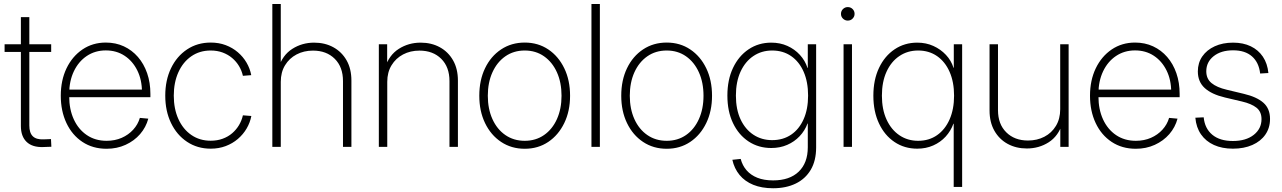

<svg xmlns="http://www.w3.org/2000/svg" viewBox="-20 -748 6532 978"><path d="M240.7 -522.5V-483.4H3.4V-522.5ZM86.4 -660.6H129.4V-108.9Q129.4 -71.3 147 -54Q164.6 -36.6 201.7 -38.1Q210.9 -38.6 220.7 -38.8Q230.5 -39.1 239.7 -39.6L241.7 -0.5Q231.9 0 221.2 0.2Q210.4 0.5 200.2 1Q145 2.9 115.7 -25.1Q86.4 -53.2 86.4 -106Z M522.9 9.8Q452.6 9.8 399.9 -25.1Q347.2 -60.1 318.4 -121.3Q289.6 -182.6 289.6 -260.3Q289.6 -338.9 318.8 -399.9Q348.1 -460.9 400.1 -496.1Q452.1 -531.2 519 -531.2Q569.3 -531.2 610.8 -512Q652.3 -492.7 682.6 -457.8Q712.9 -422.9 729.5 -375Q746.1 -327.1 746.1 -269.5V-252.9H313V-291.5H721.2L703.1 -279.8Q703.1 -341.3 679.4 -389.2Q655.8 -437 614.5 -464.1Q573.2 -491.2 519 -491.2Q464.4 -491.2 422.1 -462.9Q379.9 -434.6 356.2 -384.8Q332.5 -335 332.5 -270.5V-256.8Q332.5 -190.9 356 -139.9Q379.4 -88.9 422.4 -59.8Q465.3 -30.8 522.9 -30.8Q565.4 -30.8 599.9 -45.9Q634.3 -61 658.4 -87.4Q682.6 -113.8 692.4 -147.5L735.4 -143.6Q723.6 -99.6 693.6 -64.9Q663.6 -30.3 619.6 -10.3Q575.7 9.8 522.9 9.8Z M1053.2 9.3Q985.4 9.3 932.9 -25.6Q880.4 -60.5 851.1 -121.6Q821.8 -182.6 821.8 -260.7Q821.8 -339.4 851.1 -400.4Q880.4 -461.4 932.9 -496.3Q985.4 -531.2 1053.2 -531.2Q1094.7 -531.2 1129.6 -518.1Q1164.6 -504.9 1191.4 -481.9Q1218.3 -459 1235.8 -429Q1253.4 -398.9 1259.8 -365.2L1217.3 -361.8Q1211.4 -388.2 1197.5 -411.4Q1183.6 -434.6 1162.6 -452.4Q1141.6 -470.2 1114 -480.5Q1086.4 -490.7 1053.2 -490.7Q997.1 -490.7 954.6 -461.4Q912.1 -432.1 888.7 -380.1Q865.2 -328.1 865.2 -260.7Q865.2 -193.4 888.7 -141.6Q912.1 -89.8 954.6 -60.5Q997.1 -31.2 1053.2 -31.2Q1086.4 -31.2 1114 -41.3Q1141.6 -51.3 1162.6 -69.3Q1183.6 -87.4 1197.5 -110.8Q1211.4 -134.3 1217.3 -160.6L1260.3 -157.2Q1253.9 -123.5 1236.3 -93.5Q1218.8 -63.5 1191.7 -40.3Q1164.6 -17.1 1129.6 -3.9Q1094.7 9.3 1053.2 9.3Z M1410.2 -331.1V0H1367.2V-727.5H1410.2V-401.9H1398.4Q1418.9 -467.3 1468.8 -499Q1518.6 -530.8 1580.1 -530.8Q1635.3 -530.8 1678 -507.3Q1720.7 -483.9 1745.4 -440.7Q1770 -397.5 1770 -337.4V0H1727.1V-335Q1727.1 -406.7 1685.1 -448.5Q1643.1 -490.2 1574.2 -490.2Q1527.8 -490.2 1490.7 -470.7Q1453.6 -451.2 1431.9 -415.5Q1410.2 -379.9 1410.2 -331.1Z M1952.6 -331.1V0H1909.7V-522.5H1952.1V-401.9H1940.9Q1961.4 -467.3 2011.2 -499Q2061 -530.8 2122.6 -530.8Q2177.7 -530.8 2220.5 -507.3Q2263.2 -483.9 2287.8 -440.7Q2312.5 -397.5 2312.5 -337.4V0H2269.5V-335Q2269.5 -406.7 2227.5 -448.5Q2185.5 -490.2 2116.7 -490.2Q2070.3 -490.2 2033.2 -470.7Q1996.1 -451.2 1974.4 -415.5Q1952.6 -379.9 1952.6 -331.1Z M2652.8 9.8Q2585 9.8 2532.5 -25.1Q2480 -60.1 2450.7 -121.1Q2421.4 -182.1 2421.4 -260.3Q2421.4 -339.4 2450.7 -400.4Q2480 -461.4 2532.5 -496.3Q2585 -531.2 2652.8 -531.2Q2720.7 -531.2 2772.7 -496.3Q2824.7 -461.4 2854.2 -400.4Q2883.8 -339.4 2883.8 -260.3Q2883.8 -182.1 2854.2 -121.1Q2824.7 -60.1 2772.7 -25.1Q2720.7 9.8 2652.8 9.8ZM2652.8 -30.8Q2709 -30.8 2751.2 -60.1Q2793.5 -89.4 2816.9 -141.4Q2840.3 -193.4 2840.3 -260.3Q2840.3 -327.6 2816.9 -379.6Q2793.5 -431.6 2751.2 -461.2Q2709 -490.7 2652.8 -490.7Q2596.7 -490.7 2554.2 -461.2Q2511.7 -431.6 2488.3 -379.6Q2464.8 -327.6 2464.8 -260.3Q2464.8 -193.4 2488.3 -141.4Q2511.7 -89.4 2554.2 -60.1Q2596.7 -30.8 2652.8 -30.8Z M3035.6 -727.5V0H2992.7V-727.5Z M3376 9.8Q3308.1 9.8 3255.6 -25.1Q3203.1 -60.1 3173.8 -121.1Q3144.5 -182.1 3144.5 -260.3Q3144.5 -339.4 3173.8 -400.4Q3203.1 -461.4 3255.6 -496.3Q3308.1 -531.2 3376 -531.2Q3443.8 -531.2 3495.8 -496.3Q3547.9 -461.4 3577.4 -400.4Q3606.9 -339.4 3606.9 -260.3Q3606.9 -182.1 3577.4 -121.1Q3547.9 -60.1 3495.8 -25.1Q3443.8 9.8 3376 9.8ZM3376 -30.8Q3432.1 -30.8 3474.4 -60.1Q3516.6 -89.4 3540 -141.4Q3563.5 -193.4 3563.5 -260.3Q3563.5 -327.6 3540 -379.6Q3516.6 -431.6 3474.4 -461.2Q3432.1 -490.7 3376 -490.7Q3319.8 -490.7 3277.3 -461.2Q3234.9 -431.6 3211.4 -379.6Q3188 -327.6 3188 -260.3Q3188 -193.4 3211.4 -141.4Q3234.9 -89.4 3277.3 -60.1Q3319.8 -30.8 3376 -30.8Z M3918 210.9Q3860.4 210.9 3817.1 193.4Q3773.9 175.8 3747.1 143.1Q3720.2 110.4 3710.4 65.9L3752.9 61.5Q3761.7 95.2 3783 119.6Q3804.2 144 3837.9 157.5Q3871.6 170.9 3918 170.9Q4002 170.9 4048.3 126.5Q4094.7 82 4094.7 2.4V-118.7H4093.3Q4079.6 -82 4053 -54Q4026.4 -25.9 3989.7 -10Q3953.1 5.9 3908.7 5.9Q3843.8 5.9 3793.2 -27.3Q3742.7 -60.5 3713.9 -120.6Q3685.1 -180.7 3685.1 -261.2Q3685.1 -341.8 3713.9 -402.3Q3742.7 -462.9 3793.2 -496.8Q3843.8 -530.8 3908.7 -530.8Q3953.6 -530.8 3990.7 -514.2Q4027.8 -497.6 4054.4 -468.5Q4081.1 -439.5 4093.3 -401.9H4094.7V-522.5H4137.2V2.9Q4137.2 70.3 4109.9 116.7Q4082.5 163.1 4033.2 187Q3983.9 210.9 3918 210.9ZM3913.1 -34.2Q3968.8 -34.2 4009.8 -62Q4050.8 -89.8 4073.5 -140.9Q4096.2 -191.9 4096.2 -261.2Q4096.2 -330.6 4073.7 -382.1Q4051.3 -433.6 4010 -462.2Q3968.8 -490.7 3913.1 -490.7Q3859.4 -490.7 3817.6 -462.6Q3775.9 -434.6 3752.2 -383.1Q3728.5 -331.5 3728.5 -261.2Q3728.5 -190.9 3752.2 -140.1Q3775.9 -89.4 3817.6 -61.8Q3859.4 -34.2 3913.1 -34.2Z M4276.9 0V-522.5H4319.8V0ZM4298.3 -643.1Q4284.2 -643.1 4273.9 -653.1Q4263.7 -663.1 4263.7 -677.2Q4263.7 -691.9 4273.9 -701.9Q4284.2 -711.9 4298.3 -711.9Q4313 -711.9 4323 -701.9Q4333 -691.9 4333 -677.2Q4333 -663.6 4323 -653.3Q4313 -643.1 4298.3 -643.1Z M4880.9 204.1H4837.9V-117.7H4836.4Q4823.2 -81.1 4796.9 -52.2Q4770.5 -23.4 4733.6 -7.1Q4696.8 9.3 4652.3 9.3Q4586.9 9.3 4536.4 -24.7Q4485.8 -58.6 4457.3 -119.4Q4428.7 -180.2 4428.7 -260.7Q4428.7 -341.3 4457.5 -402.1Q4486.3 -462.9 4536.9 -496.8Q4587.4 -530.8 4652.3 -530.8Q4697.3 -530.8 4734.4 -513.9Q4771.5 -497.1 4798.3 -468.5Q4825.2 -439.9 4836.9 -402.8H4838.4V-522.5H4880.9ZM4656.7 -30.8Q4712.4 -30.8 4753.4 -59.6Q4794.4 -88.4 4817.1 -140.1Q4839.8 -191.9 4839.8 -260.7Q4839.8 -330.1 4817.1 -381.8Q4794.4 -433.6 4753.2 -462.2Q4711.9 -490.7 4656.7 -490.7Q4603 -490.7 4561.3 -462.6Q4519.5 -434.6 4495.8 -382.8Q4472.2 -331.1 4472.2 -260.7Q4472.2 -190.9 4495.8 -139.2Q4519.5 -87.4 4561.3 -59.1Q4603 -30.8 4656.7 -30.8Z M5210.4 8.3Q5155.8 8.3 5112.8 -15.1Q5069.8 -38.6 5045.2 -82Q5020.5 -125.5 5020.5 -185.1V-522.5H5063.5V-187Q5063.5 -115.7 5105.7 -74Q5147.9 -32.2 5216.3 -32.2Q5262.7 -32.2 5299.8 -51.5Q5336.9 -70.8 5358.6 -106.7Q5380.4 -142.6 5380.4 -191.4V-522.5H5423.3V0H5380.9V-120.1H5391.6Q5371.6 -55.2 5322 -23.4Q5272.5 8.3 5210.4 8.3Z M5765.6 9.8Q5695.3 9.8 5642.6 -25.1Q5589.8 -60.1 5561 -121.3Q5532.2 -182.6 5532.2 -260.3Q5532.2 -338.9 5561.5 -399.9Q5590.8 -460.9 5642.8 -496.1Q5694.8 -531.2 5761.7 -531.2Q5812 -531.2 5853.5 -512Q5895 -492.7 5925.3 -457.8Q5955.6 -422.9 5972.2 -375Q5988.8 -327.1 5988.8 -269.5V-252.9H5555.7V-291.5H5963.9L5945.8 -279.8Q5945.8 -341.3 5922.1 -389.2Q5898.4 -437 5857.2 -464.1Q5815.9 -491.2 5761.7 -491.2Q5707 -491.2 5664.8 -462.9Q5622.6 -434.6 5598.9 -384.8Q5575.2 -335 5575.2 -270.5V-256.8Q5575.2 -190.9 5598.6 -139.9Q5622.1 -88.9 5665 -59.8Q5708 -30.8 5765.6 -30.8Q5808.1 -30.8 5842.5 -45.9Q5877 -61 5901.1 -87.4Q5925.3 -113.8 5935.1 -147.5L5978 -143.6Q5966.3 -99.6 5936.3 -64.9Q5906.2 -30.3 5862.3 -10.3Q5818.4 9.8 5765.6 9.8Z M6260.3 9.3Q6205.1 9.3 6163.6 -9.5Q6122.1 -28.3 6097.7 -63.5Q6073.2 -98.6 6068.8 -148.4L6111.3 -150.4Q6116.7 -93.8 6155 -61.8Q6193.4 -29.8 6259.8 -29.8Q6326.7 -29.8 6366.2 -61Q6405.8 -92.3 6405.8 -141.1Q6405.8 -179.2 6380.1 -199.5Q6354.5 -219.7 6306.2 -231L6219.2 -251.5Q6151.4 -267.6 6116.5 -299.6Q6081.5 -331.5 6081.5 -384.3Q6081.5 -427.7 6104.2 -460.7Q6127 -493.7 6167.5 -512.2Q6208 -530.8 6261.2 -530.8Q6312.5 -530.8 6351.1 -512.2Q6389.6 -493.7 6412.8 -459.2Q6436 -424.8 6440.9 -376L6398.9 -373.5Q6392.6 -429.7 6357.4 -460.7Q6322.3 -491.7 6261.2 -491.7Q6199.7 -491.7 6162.1 -461.9Q6124.5 -432.1 6124.5 -384.8Q6124.5 -346.7 6151.4 -324.7Q6178.2 -302.7 6228.5 -291L6315.9 -270Q6381.8 -254.4 6415.5 -224.6Q6449.2 -194.8 6449.2 -142.1Q6449.2 -96.7 6425.5 -62.5Q6401.9 -28.3 6359.1 -9.5Q6316.4 9.3 6260.3 9.3Z"/></svg>

Font: Inter 28pt ExtraLight
Style: Regular
Weight: 250
Designer: Rasmus Andersson
Foundry: rsms
Version: Version 4.001;git-66647c0bb